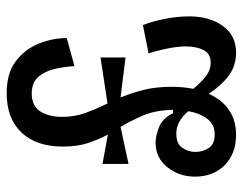

<svg xmlns="http://www.w3.org/2000/svg" viewBox="-96 -616 727 575"><g transform="rotate(-90 267.5 -328.5)"><path d="M151 15Q95 15 60.5 -19Q26 -53 26 -108Q26 -155 54 -190.5Q82 -226 128 -226Q147 -226 173.5 -216Q200 -206 216 -174H226Q225 -226 209.5 -262.5Q194 -299 175 -331L64 -307V-385L152 -369Q137 -397 126.5 -429Q116 -461 116 -503Q116 -583 158 -627.5Q200 -672 276 -672Q336 -672 372 -644.5Q408 -617 424.5 -575.5Q441 -534 441 -492L357 -469Q355 -503 347.5 -532Q340 -561 323 -579Q306 -597 275 -597Q238 -597 221.5 -571.5Q205 -546 205 -506Q205 -468 217 -435.5Q229 -403 245 -370L383 -391V-316L263 -331Q276 -300 285.5 -263Q295 -226 295 -179Q295 -143 289 -113Q310 -88 328 -74.5Q346 -61 366 -61Q395 -61 405.5 -83Q416 -105 416 -134Q416 -161 409 -194Q402 -227 395 -247L480 -264Q492 -233 499 -195.5Q506 -158 506 -125Q506 -65 477.5 -25Q449 15 397 15Q358 15 328.5 -7Q299 -29 274 -67Q257 -28 226 -6.5Q195 15 151 15ZM100 -107Q100 -84 112 -66.5Q124 -49 152 -49Q183 -49 200 -72.5Q217 -96 222 -128Q208 -145 191 -154.5Q174 -164 155 -164Q124 -164 112 -145.5Q100 -127 100 -107Z"/></g></svg>

Font: Bricolage Grotesque 10pt Condensed
Style: Regular
Weight: 400
Width: 3
Designer: Mathieu Triay
Foundry: Atelier Triay
Version: Version 1.000; ttfautohint (v1.8.4.7-5d5b);gftools[0.9.29]